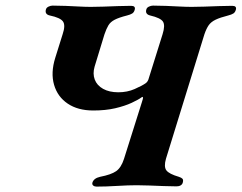

<svg xmlns="http://www.w3.org/2000/svg" viewBox="-20 -675 878 698"><path d="M330.9 3.4Q323.8 3.4 319 -0.4Q314.3 -4.1 315.9 -10.9Q320.8 -27 343.7 -32.2Q384 -40 402.2 -52.7Q420.5 -65.5 430.7 -97.2L496 -304.2Q500.7 -317.6 499.6 -320.9Q498.5 -324.3 495.1 -321.4Q483.7 -312.9 458.7 -301.2Q433.7 -289.6 398.6 -281.4Q363.4 -273.3 319.2 -273.3Q263.2 -273.3 226.3 -298.2Q189.3 -323 176.6 -366.6Q163.9 -410.2 180.8 -464.6L207.8 -550.8Q218.8 -583.4 208.8 -597.1Q198.9 -610.8 161.1 -618.7Q151.8 -620.7 148.1 -626.2Q144.5 -631.7 146.9 -640.4Q148.6 -647.2 156.3 -650.9Q164.1 -654.6 171.2 -654.6Q193.7 -654.6 218.6 -653.6Q243.4 -652.6 267.2 -651.3Q290.9 -650 310.7 -650Q330.5 -650 356 -650.9Q381.4 -651.8 408 -652.8Q434.7 -653.8 456.4 -653.8Q473.8 -653.8 469.7 -639.5Q467.3 -630.1 460.5 -625.9Q453.8 -621.7 441.7 -618.7Q412.8 -611.4 397.2 -603.4Q381.6 -595.4 374.2 -583.1Q366.7 -570.7 359.7 -550L323.9 -432.7Q316.5 -407.2 324.4 -385.9Q332.4 -364.5 354.8 -352Q377.2 -339.5 410.2 -339.5Q442.8 -339.5 469.4 -351.3Q496 -363.1 508.7 -371.8Q518.1 -377.8 521.4 -392.1L571.1 -550.8Q581.3 -583.4 572.2 -596.7Q563.1 -610.1 526 -618.7Q516.8 -620.9 513.1 -626.3Q509.4 -631.7 511.9 -640.4Q513.5 -647.2 521.3 -650.9Q529.1 -654.6 536.1 -654.6Q558.7 -654.6 583.7 -653.6Q608.7 -652.6 632.7 -651.3Q656.8 -650 676.9 -650Q696.9 -650 722.7 -650.9Q748.5 -651.8 775.4 -652.8Q802.3 -653.8 824 -653.8Q841.5 -653.8 837.4 -639.5Q834.9 -630.1 828.2 -625.9Q821.5 -621.7 809.4 -618.7Q780.5 -611.4 763.8 -603.4Q747.1 -595.4 738.6 -583.1Q730 -570.7 723 -550L583.4 -98Q575 -68.7 584.9 -55.6Q594.8 -42.5 630.3 -32.2Q639.6 -29.2 643.3 -25.2Q647.1 -21.2 644.6 -11.7Q643 -4.9 636.9 -1.2Q630.7 2.5 622 2.5Q600.3 2.5 574.1 1.4Q547.8 0.4 522.6 -0.6Q497.3 -1.6 477.1 -1.6Q446.2 -1.6 405.5 0.9Q364.8 3.4 330.9 3.4Z"/></svg>

Font: EB Garamond
Style: Italic
Weight: 400
Italic angle: -17.2°
Designer: Georg Duffner and Octavio Pardo
Foundry: Georg Duffner
Version: Version 1.001